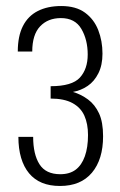

<svg xmlns="http://www.w3.org/2000/svg" viewBox="-20 -607 398 637"><path d="M179 10Q145 10 119.5 -0.5Q94 -11 76.5 -32Q59 -53 50 -83.5Q41 -114 41 -153H90Q90 -95 111 -62Q132 -29 180 -29Q211 -29 231 -44Q251 -59 261.5 -88.5Q272 -118 272 -159Q272 -196 260 -223Q248 -250 220.5 -265Q193 -280 148 -280V-321Q219 -321 245 -349.5Q271 -378 271 -426Q271 -475 250 -511Q229 -547 182 -547Q139 -547 113 -519.5Q87 -492 87 -436H39Q39 -487 56 -520.5Q73 -554 105.5 -570.5Q138 -587 183 -587Q232 -587 262 -565Q292 -543 306 -507Q320 -471 320 -429Q320 -391 306.5 -364Q293 -337 271 -322Q249 -307 222 -302Q249 -294 272 -277Q295 -260 308.5 -231Q322 -202 322 -155Q322 -78 285 -34Q248 10 179 10Z"/></svg>

Font: Oswald ExtraLight
Style: Regular
Weight: 250
Designer: Vernon Adams
Foundry: Vernon Adams
Version: Version 4.103;gftools[0.9.33.dev8+g029e19f]